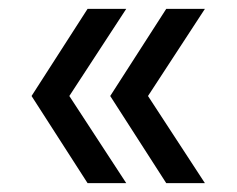

<svg xmlns="http://www.w3.org/2000/svg" viewBox="-20 -481 533 432"><path d="M264 -461 136 -265 264 -69H177L51 -265L177 -461ZM441 -461 313 -265 441 -69H354L228 -265L354 -461Z"/></svg>

Font: Elaine Sans
Style: Regular
Weight: 400
Designer: Wei Huang
Foundry: Wei Huang
Version: Version 2.001;December 24, 2019;FontCreator 12.0.0.2547 64-b